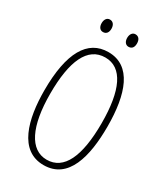

<svg xmlns="http://www.w3.org/2000/svg" viewBox="-218 -979 936 1081"><g transform="rotate(30 250.0 -438.5)"><path d="M332 -806C355 -806 365 -822 365 -846C365 -870 354 -887 332 -887C313 -887 301 -870 301 -846C301 -823 313 -806 332 -806ZM166 -806C188 -806 199 -822 199 -846C199 -869 188 -887 166 -887C146 -887 135 -869 135 -846C135 -823 146 -806 166 -806ZM251 10C411 10 455 -162 455 -358C455 -569 401 -724 251 -724C116 -724 45 -601 45 -358C45 -170 91 10 251 10ZM251 -25C142 -25 83 -146 83 -358C83 -569 136 -689 251 -689C362 -689 417 -571 417 -358C417 -141 362 -25 251 -25Z"/></g></svg>

Font: Noto Sans Mono ExtraCondensed ExtraLight
Style: Regular
Weight: 200
Width: 2
Designer: Monotype Design Team
Foundry: Monotype Imaging Inc.
Version: Version 2.014